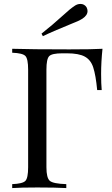

<svg xmlns="http://www.w3.org/2000/svg" viewBox="-20 -956 568 976"><path d="M332 -705Q452 -705 501 -708Q494 -642 494 -580Q494 -530 497 -498H474Q467 -573 454 -613Q442 -651 411.5 -668Q381 -685 320 -685H297Q244 -685 230 -670.5Q216 -656 216 -602V-106Q216 -51 233.5 -36.5Q251 -22 317 -20V0Q264 -3 170 -3Q84 -3 42 0V-20Q95 -22 109 -36.5Q123 -51 123 -106V-602Q123 -657 109 -671.5Q95 -686 42 -688V-708Q139 -705 332 -705ZM359 -926Q373 -936 389 -936Q409 -936 420 -919Q425 -909 425 -900Q425 -878 399 -861Q378 -848 343 -835Q240 -793 198 -772L191 -785Q238 -823 246 -830Q265 -846 304 -881Q335 -910 359 -926Z"/></svg>

Font: Playfair Display
Style: Regular
Weight: 400
Designer: Claus Eggers S?rensen
Foundry: Claus Eggers S?rensen
Version: Version 1.003